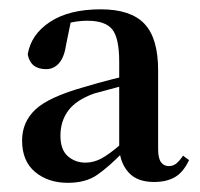

<svg xmlns="http://www.w3.org/2000/svg" viewBox="-20 -853 429 412"><path d="M310.7 -462.5Q275.3 -462.5 257 -481.8Q238.7 -501 235.8 -533.1V-534.8V-720.5Q235.8 -771.3 220.9 -789.9Q205.9 -808.5 167.6 -808.5Q151.4 -808.5 134.1 -805.1Q116.8 -801.7 93.1 -791.9L132.8 -810.7L122.2 -758.9Q118.2 -730.5 106.7 -717.5Q95.3 -704.6 79.2 -704.6Q45.3 -704.6 39.5 -736.3Q46.4 -779 87.3 -806Q128.2 -833 196.2 -833Q260.5 -833 289.9 -802Q319.3 -771 319.3 -702.4V-533.7Q319.3 -513.8 325.3 -505.2Q331.4 -496.6 342.2 -496.6Q350.9 -496.6 357.6 -501.6Q364.2 -506.5 372.9 -518.9L385.7 -509.4Q373.2 -483.1 355.2 -472.8Q337.2 -462.5 310.7 -462.5ZM125.5 -460.7Q83.3 -460.7 55.3 -484Q27.4 -507.4 27.4 -551.3Q27.4 -591 55.8 -617.8Q84.2 -644.7 159.6 -665.9Q187.4 -674.4 220 -682.7Q252.5 -690.9 280 -696.9V-678.4Q252.8 -671.4 225.9 -664.2Q199 -657.1 181.8 -652.3Q143.5 -638.5 126.6 -615.8Q109.7 -593.1 109.7 -561.8Q109.7 -531.5 125.7 -517.7Q141.6 -504 163.4 -504Q180.6 -504 197.4 -512.8Q214.1 -521.7 240 -544.1L256 -539.3L243.5 -525.8Q213.2 -494.9 188.6 -477.8Q164.1 -460.7 125.5 -460.7Z"/></svg>

Font: Noto Serif SC ExtraLight
Style: Regular
Weight: 200
Designer: Ryoko NISHIZUKA 西塚涼子 (kana & ideographs); Frank Grießhammer (Latin, Greek & Cyrillic); Wenlong ZHANG 张文龙 (bopomofo); San
Foundry: Adobe
Version: Version 2.002-H1;hotconv 1.1.0;makeotfexe 2.6.0